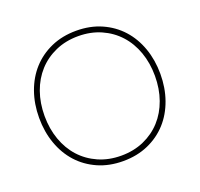

<svg xmlns="http://www.w3.org/2000/svg" viewBox="-125 -848 1036 997"><g transform="rotate(-20 393.0 -350.0)"><path d="M88 -350Q88 -279 109.5 -218.5Q131 -158 171 -114Q211 -70 267.5 -45Q324 -20 393 -20Q462 -20 518.5 -45Q575 -70 615 -114Q655 -158 676.5 -218.5Q698 -279 698 -350Q698 -421 676.5 -481.5Q655 -542 615 -586Q575 -630 518.5 -655Q462 -680 393 -680Q324 -680 267.5 -655Q211 -630 171 -586Q131 -542 109.5 -481.5Q88 -421 88 -350ZM728 -350Q728 -273 704.5 -207Q681 -141 637.5 -93Q594 -45 532 -17.5Q470 10 393 10Q316 10 254 -17.5Q192 -45 148.5 -93Q105 -141 81.5 -207Q58 -273 58 -350Q58 -427 81.5 -493Q105 -559 148.5 -607Q192 -655 254 -682.5Q316 -710 393 -710Q470 -710 532 -682.5Q594 -655 637.5 -607Q681 -559 704.5 -493Q728 -427 728 -350Z"/></g></svg>

Font: Nixie One
Style: Regular
Weight: 400
Designer: Jovanny Lemonad
Foundry: Jovanny Lemonad
Version: Version 1.000 2011 initial release